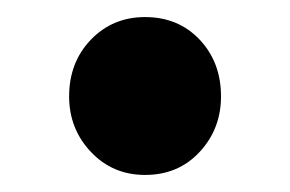

<svg xmlns="http://www.w3.org/2000/svg" viewBox="-20 -193 340 225"><path d="M150 12Q112 12 86.5 -15Q61 -42 61 -80Q61 -120 86.5 -146.5Q112 -173 150 -173Q189 -173 214 -146.5Q239 -120 239 -80Q239 -42 214 -15Q189 12 150 12Z"/></svg>

Font: Source Sans 3
Style: Bold
Weight: 700
Designer: Paul D. Hunt
Foundry: Adobe
Version: Version 3.052;hotconv 1.1.0;makeotfexe 2.6.0